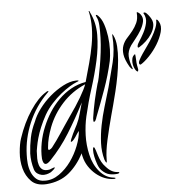

<svg xmlns="http://www.w3.org/2000/svg" viewBox="-53 -800 794 853"><g transform="rotate(-5 344.0 -373.5)"><path d="M558 -538Q562 -543 563 -539Q564 -535 564 -530Q565 -520 565 -513.5Q565 -507 565.5 -502Q566 -497 567 -491Q568 -485 570 -475Q571 -470 570 -468Q569 -466 569 -464Q567 -462 563 -465.5Q559 -469 556 -475Q553 -480 550.5 -488Q548 -496 547.5 -505Q547 -514 549 -523Q551 -532 558 -538ZM544 -485Q546 -480 546.5 -478.5Q547 -477 545 -475Q544 -475 539.5 -480Q535 -485 533 -488Q514 -521 511 -544Q508 -567 514.5 -584.5Q521 -602 534 -616Q547 -630 559 -645Q571 -660 579.5 -678.5Q588 -697 586 -723Q585 -728 591.5 -724.5Q598 -721 603 -714Q614 -699 610 -681Q606 -663 595 -644.5Q584 -626 570.5 -609.5Q557 -593 549 -582Q532 -557 533.5 -533.5Q535 -510 544 -485ZM578 -495Q574 -501 580 -513Q586 -525 596.5 -540.5Q607 -556 620 -574Q633 -592 644 -611Q655 -630 662.5 -649Q670 -668 669 -684L670 -685Q673 -687 676.5 -682Q680 -677 681 -675Q692 -656 684.5 -629Q677 -602 660.5 -575Q644 -548 622.5 -525.5Q601 -503 584 -493Q580 -492 578 -495ZM577 -571Q575 -579 585.5 -595Q596 -611 607 -631.5Q618 -652 623 -674.5Q628 -697 616 -718Q614 -720 615 -720.5Q616 -721 621 -722Q628 -720 636.5 -709Q645 -698 648 -692Q657 -676 654 -658.5Q651 -641 640.5 -624.5Q630 -608 615 -594Q600 -580 585 -571Q584 -570 581 -569Q578 -568 577 -571ZM448 -521Q434 -458 411.5 -395.5Q389 -333 367 -277Q366 -272 362 -264Q358 -256 353 -258Q352 -258 352 -267Q352 -276 353 -279Q355 -293 358.5 -312.5Q362 -332 366.5 -352Q371 -372 376 -391.5Q381 -411 385 -425Q388 -431 392.5 -452Q397 -473 402 -501.5Q407 -530 411 -563Q415 -596 416 -626.5Q417 -657 415.5 -682Q414 -707 407 -719Q402 -729 405 -730Q409 -730 414 -725Q429 -710 437.5 -684.5Q446 -659 450 -629.5Q454 -600 453 -571Q452 -542 448 -521ZM474 -632Q484 -612 486 -583Q488 -554 485 -520.5Q482 -487 475.5 -451.5Q469 -416 461 -383.5Q453 -351 445.5 -323Q438 -295 433 -277Q419 -225 407.5 -173.5Q396 -122 396 -86Q396 -73 395 -73Q393 -71 390.5 -76Q388 -81 386 -86Q376 -122 377.5 -160.5Q379 -199 387 -239.5Q395 -280 407.5 -321.5Q420 -363 432 -404Q446 -456 460 -512.5Q474 -569 469 -632Q469 -637 468.5 -637.5Q468 -638 469 -638Q471 -638 474 -632ZM330 -427Q270 -401 227.5 -354.5Q185 -308 163 -251Q154 -227 148.5 -205.5Q143 -184 141 -160Q140 -148 147 -151Q154 -154 159 -160Q171 -175 181 -189.5Q191 -204 201.5 -219.5Q212 -235 223.5 -252.5Q235 -270 249 -290Q264 -311 277.5 -331.5Q291 -352 301.5 -370Q312 -388 319.5 -403Q327 -418 330 -427ZM308 -348Q272 -278 234 -216.5Q196 -155 147 -104Q116 -71 110 -114Q108 -148 115 -185Q122 -222 136 -255Q149 -287 168 -317Q187 -347 212 -372Q237 -397 267.5 -414Q298 -431 333 -437Q345 -479 356 -519.5Q367 -560 374 -599Q381 -638 381.5 -674.5Q382 -711 375 -744Q373 -750 374 -750Q376 -751 377.5 -748Q379 -745 379 -744Q403 -696 402.5 -641Q402 -586 389 -527Q376 -468 356.5 -407Q337 -346 323 -285Q314 -246 312.5 -201.5Q311 -157 321 -114Q331 -69 358 -37.5Q385 -6 420 -3Q428 -2 428 0Q428 2 425.5 2.5Q423 3 421 3Q400 3 379.5 -5Q359 -13 341 -28Q323 -43 309.5 -63.5Q296 -84 290 -110Q288 -118 288 -123Q260 -70 220.5 -37.5Q181 -5 121 0Q76 3 52.5 -21Q29 -45 20 -79Q11 -113 14 -150.5Q17 -188 25 -212Q48 -281 83 -333.5Q118 -386 153 -407Q155 -409 159 -410.5Q163 -412 164 -411Q166 -410 163 -407Q160 -404 159 -403Q105 -349 75.5 -279.5Q46 -210 44 -138Q43 -120 45 -99Q47 -78 54.5 -59.5Q62 -41 76 -28.5Q90 -16 114 -16Q148 -15 178.5 -36.5Q209 -58 231.5 -89.5Q254 -121 268 -157Q282 -193 284 -223Q277 -215 272 -206.5Q267 -198 259 -188Q258 -186 253 -181.5Q248 -177 245 -178Q243 -179 247 -189.5Q251 -200 257 -212.5Q263 -225 269 -236.5Q275 -248 277 -252Q288 -275 294 -298Q300 -321 308 -348ZM447 -23Q447 -21 442 -19Q439 -18 437 -18Q418 -16 401.5 -20Q385 -24 368 -41Q359 -50 352.5 -68Q346 -86 342.5 -103Q339 -120 339.5 -133Q340 -146 344 -145Q345 -146 347.5 -141Q350 -136 352 -129.5Q354 -123 356 -116.5Q358 -110 359 -107Q364 -91 371 -78Q378 -65 388 -55Q412 -27 440 -26Q442 -26 444.5 -25.5Q447 -25 447 -23ZM302 -445Q302 -444 300.5 -443Q299 -442 293 -440Q280 -435 261 -423.5Q242 -412 221 -395Q200 -378 179.5 -355.5Q159 -333 144 -307Q129 -280 118.5 -254.5Q108 -229 102 -207.5Q96 -186 93.5 -171Q91 -156 90 -151Q89 -134 89 -117.5Q89 -101 93.5 -87.5Q98 -74 108 -67Q118 -60 138 -63Q140 -63 150.5 -67.5Q161 -72 163 -71Q164 -70 162 -67Q160 -64 156 -60.5Q152 -57 148.5 -54.5Q145 -52 144 -51Q135 -46 124 -43.5Q113 -41 102.5 -43Q92 -45 83 -51.5Q74 -58 70 -70Q59 -107 60 -142Q62 -177 69 -211.5Q76 -246 93 -281Q103 -308 124.5 -337Q146 -366 174 -390Q202 -414 232.5 -430Q263 -446 290 -447Q294 -447 298 -447Q302 -447 302 -445Z"/></g></svg>

Font: Akronim
Style: Regular
Weight: 400
Designer: Grzegorz Klimczewski
Foundry: Fonty.PL
Version: Version 1.002